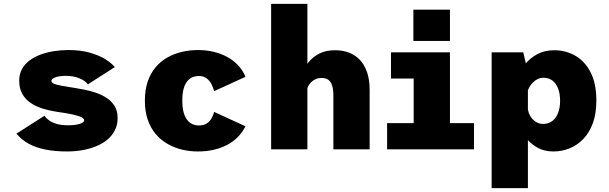

<svg xmlns="http://www.w3.org/2000/svg" viewBox="-20 -770 3140 990"><path d="M326 11Q264 11 214.5 1.2Q165 -8.5 127.8 -29Q90.5 -49.5 65 -81L209 -173Q219 -159.5 231.8 -150.2Q244.5 -141 260 -135Q275.5 -129 293.8 -126.5Q312 -124 332 -124Q348.5 -124 363.2 -125.8Q378 -127.5 389.5 -130.8Q401 -134 407.5 -138.8Q414 -143.5 414 -149.5Q414 -158.5 399.5 -165.8Q385 -173 354.2 -179.8Q323.5 -186.5 273.5 -193.5Q236 -199 201 -209.8Q166 -220.5 138.5 -239Q111 -257.5 95 -285.8Q79 -314 79 -354Q79 -387.5 93 -413.2Q107 -439 131.8 -457.8Q156.5 -476.5 189 -488.5Q221.5 -500.5 258 -506.2Q294.5 -512 332 -512Q394 -512 441.8 -498.8Q489.5 -485.5 522.2 -465.2Q555 -445 572 -424L433 -335Q426.5 -344.5 415.2 -352.5Q404 -360.5 389 -366.5Q374 -372.5 356.5 -375.8Q339 -379 320 -379Q305 -379 291.5 -377.2Q278 -375.5 267.5 -372Q257 -368.5 251 -363.8Q245 -359 245 -352.5Q245 -344 258.2 -338.2Q271.5 -332.5 296.5 -328Q321.5 -323.5 357 -318Q384 -314 415.2 -307.8Q446.5 -301.5 476.8 -291Q507 -280.5 531.8 -263.8Q556.5 -247 571.5 -222Q586.5 -197 586.5 -162Q586.5 -126 572.2 -98Q558 -70 532.8 -49.2Q507.5 -28.5 474.2 -15.2Q441 -2 403.2 4.5Q365.5 11 326 11Z M1000 11Q958.5 11 918.8 1.5Q879 -8 844.2 -27.8Q809.5 -47.5 783.2 -78.5Q757 -109.5 742 -152.2Q727 -195 727 -251Q727 -307.5 742 -350.5Q757 -393.5 783.2 -424.2Q809.5 -455 844.2 -474.2Q879 -493.5 918.8 -502.8Q958.5 -512 1000 -512Q1043 -512 1081 -503Q1119 -494 1151 -476.8Q1183 -459.5 1207.2 -433.8Q1231.5 -408 1246 -374L1084 -300Q1080 -317 1071 -335Q1062 -353 1046 -365.5Q1030 -378 1005.5 -378Q987.5 -378 972 -371.5Q956.5 -365 944.8 -350.2Q933 -335.5 926.5 -311Q920 -286.5 920 -251Q920 -216 926.5 -191.8Q933 -167.5 944.8 -152.2Q956.5 -137 972 -130Q987.5 -123 1005.5 -123Q1030 -123 1046 -133.5Q1062 -144 1071 -160.2Q1080 -176.5 1084 -193L1245.5 -119Q1230 -87.5 1206 -63.2Q1182 -39 1150.5 -22.5Q1119 -6 1081.2 2.5Q1043.5 11 1000 11Z M1378 0V-750H1565V0ZM1699 0V-276Q1699 -309 1692.5 -329.2Q1686 -349.5 1672.5 -358.8Q1659 -368 1638 -368Q1621.5 -368 1608.2 -362.2Q1595 -356.5 1585 -346.8Q1575 -337 1569 -325.2Q1563 -313.5 1561 -302L1527 -323Q1527 -355 1537.8 -388Q1548.5 -421 1570.8 -449Q1593 -477 1627 -494Q1661 -511 1707.5 -511Q1746 -511 1778.5 -499Q1811 -487 1835 -462Q1859 -437 1872.5 -398Q1886 -359 1886 -305V0Z M1976 0V-135H2113V-365H1996V-500H2300V-135H2424V0ZM2111.5 -720H2300V-559H2111.5Z M2515 200V-500H2678L2702 -399V200ZM2833 11Q2784.5 11 2747.5 -11Q2710.5 -33 2685.5 -66.5Q2660.5 -100 2648 -135.5Q2635.5 -171 2635.5 -198L2700.5 -221Q2701 -202.5 2707.2 -186Q2713.5 -169.5 2724.5 -157.2Q2735.5 -145 2749.8 -138Q2764 -131 2780 -131Q2808 -131 2827.8 -146Q2847.5 -161 2857.8 -188Q2868 -215 2868 -251Q2868 -286.5 2858 -313Q2848 -339.5 2829 -354.2Q2810 -369 2783 -369Q2766.5 -369 2752.8 -362.5Q2739 -356 2728 -345Q2717 -334 2709.2 -320Q2701.5 -306 2697 -291L2638 -315Q2638 -342 2650.8 -375.5Q2663.5 -409 2688.5 -440Q2713.5 -471 2751 -491Q2788.5 -511 2838 -511Q2896.5 -511 2946 -483Q2995.5 -455 3025.2 -397.2Q3055 -339.5 3055 -251Q3055 -184.5 3037 -135.2Q3019 -86 2987.8 -53.5Q2956.5 -21 2916.8 -5Q2877 11 2833 11Z"/></svg>

Font: Trispace Thin ExtraBold
Style: Regular
Weight: 800
Version: Version 1.210